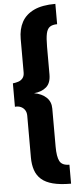

<svg xmlns="http://www.w3.org/2000/svg" viewBox="-67 -875 451 1119"><g transform="rotate(-5 158.5 -316.0)"><path d="M302 210Q239 210 196.5 199Q154 188 129 166Q104 144 93 111.5Q82 79 82 38V-207Q82 -226 73.5 -239.5Q65 -253 50 -260Q35 -267 15 -265V-402Q32 -404 47.5 -409Q63 -414 73 -426.5Q83 -439 83 -460V-656Q83 -713 105.5 -754.5Q128 -796 176 -819Q224 -842 302 -842V-723Q275 -723 259.5 -712.5Q244 -702 238 -675Q232 -648 232 -597V-435Q232 -385 205 -361.5Q178 -338 133 -334Q178 -326 204.5 -301Q231 -276 231 -236V-13Q231 46 245 72.5Q259 99 302 99Z"/></g></svg>

Font: Exo Thin
Style: Bold
Weight: 700
Version: Version 2.000